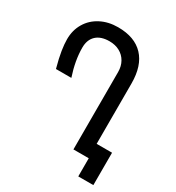

<svg xmlns="http://www.w3.org/2000/svg" viewBox="-198 -846 996 1086"><g transform="rotate(30 300.0 -303.0)"><path d="M251 -632Q195.5 -632 165.2 -603.8Q135 -575.5 135 -524Q135 -440.5 167 -344.5H66.5Q49.5 -407 43 -449Q36.5 -491 36.5 -522Q36.5 -581 64 -627.2Q91.5 -673.5 141 -699.2Q190.5 -725 253.5 -725Q362.5 -725 420 -664Q477.5 -603 477.5 -487V-93H578V118.5H479.5V0H379.5V-505.5Q379.5 -543 363.2 -571.8Q347 -600.5 318 -616.2Q289 -632 251 -632Z"/></g></svg>

Font: JuliaMono
Style: Bold
Weight: 700
Monospace: yes
Designer: cormullion
Foundry: corm
Version: Version 0.055; ttfautohint (v1.8.4)